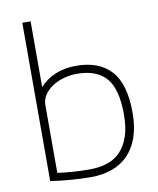

<svg xmlns="http://www.w3.org/2000/svg" viewBox="-90 -878 788 958"><g transform="rotate(-10 304.5 -399.0)"><path d="M293 10Q244 10 189 5.5Q134 1 89 -6V-808H131V-475Q164 -511 210 -530.5Q256 -550 316 -550Q431 -550 492 -483.5Q553 -417 553 -271Q553 -198 534 -145Q515 -92 480.5 -57.5Q446 -23 398 -6.5Q350 10 293 10ZM293 -29Q344 -29 384 -42.5Q424 -56 451.5 -85.5Q479 -115 494 -160.5Q509 -206 509 -270Q509 -399 460.5 -454.5Q412 -510 313 -510Q279 -510 246.5 -501Q214 -492 188.5 -475.5Q163 -459 147 -435.5Q131 -412 131 -383V-40Q160 -36 202.5 -32.5Q245 -29 293 -29Z"/></g></svg>

Font: Encode Sans Wide
Style: Thin
Weight: 100
Designer: Pablo Impallari, Andres Torresi
Foundry: Pablo Impallari, Andres Torresi
Version: Version 1.000; ttfautohint (v1.00) -l 8 -r 50 -G 200 -x 14 -